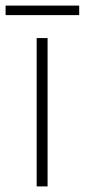

<svg xmlns="http://www.w3.org/2000/svg" viewBox="-42 -666 303 686"><path d="M241 -646H-22V-612H241ZM128 0V-530H89V0Z"/></svg>

Font: Noto Sans Tamil ExtraLight
Style: Regular
Weight: 200
Designer: Jelle Bosma - Monotype Design Team
Foundry: Monotype Imaging Inc.
Version: Version 2.004